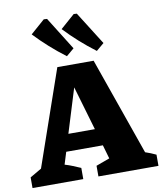

<svg xmlns="http://www.w3.org/2000/svg" viewBox="-122 -1020 930 1099"><g transform="rotate(-10 343.0 -470.0)"><path d="M647 -90Q663 -85 678.5 -78.5Q694 -72 709 -65V0H360V-62L439 -91L416 -171H203L181 -100Q205 -93 227 -84Q249 -75 272 -65V0H-23V-62L44 -101L237 -657H448ZM233 -270H387L312 -526ZM302 -709Q205 -782 125 -867L208 -940L227 -939L347 -747ZM476 -709Q379 -782 299 -867L382 -940L400 -939L521 -747Z"/></g></svg>

Font: Piazzolla ExtraBold
Style: Regular
Weight: 800
Designer: Juan Pablo del Peral
Foundry: Huerta Tipografica
Version: Version 1.330